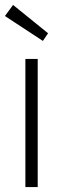

<svg xmlns="http://www.w3.org/2000/svg" viewBox="-28 -759 248 779"><path d="M75 0V-520H125V0ZM146 -593 -8 -694 25 -739 167 -624Z"/></svg>

Font: Mach ExtraLight
Style: Regular
Weight: 250
Version: Version 1.002